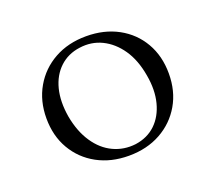

<svg xmlns="http://www.w3.org/2000/svg" viewBox="-80 -814 698 622"><g transform="rotate(-20 269.0 -503.0)"><path d="M269 -709Q331 -709 378.8 -683Q426.5 -657 453.2 -610.8Q480 -564.5 480 -504Q480 -443.5 453 -397Q426 -350.5 378.2 -324Q330.5 -297.5 268 -297.5Q206.5 -297.5 159 -323.5Q111.5 -349.5 84.5 -395.8Q57.5 -442 57.5 -502.5Q57.5 -562.5 84.5 -609.2Q111.5 -656 159.2 -682.5Q207 -709 269 -709ZM301 -325.5Q343 -331.5 370.8 -358Q398.5 -384.5 409.5 -427Q420.5 -469.5 411 -522.5Q401.5 -578 376 -615Q350.5 -652 314.5 -669.5Q278.5 -687 236.5 -681Q195.5 -675.5 167.2 -649Q139 -622.5 128.2 -580.2Q117.5 -538 126.5 -484Q136.5 -429.5 161.8 -392Q187 -354.5 223.2 -337.5Q259.5 -320.5 301 -325.5Z"/></g></svg>

Font: Fraunces Light
Style: Regular
Weight: 300
Version: Version 1.000;[b76b70a41]